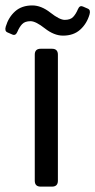

<svg xmlns="http://www.w3.org/2000/svg" viewBox="-60 -694 355 714"><path d="M-32.7 -573.7Q-43.5 -578.6 -38.6 -595.2Q-28.3 -629.9 -3.7 -651.9Q21 -673.8 60.1 -673.8Q93.3 -673.8 127.4 -647Q161.6 -620.1 180.7 -620.1Q201.7 -620.1 211.9 -630.9Q222.2 -641.6 230 -660.2Q236.3 -674.8 248 -669.9L267.1 -661.6Q277.8 -656.7 272.9 -640.1Q262.7 -605.5 238 -583.5Q213.4 -561.5 174.3 -561.5Q141.1 -561.5 106.9 -588.4Q72.8 -615.2 53.7 -615.2Q32.7 -615.2 22.5 -604.5Q12.2 -593.8 4.4 -575.2Q-2 -560.5 -13.7 -565.4ZM91.3 0Q69.3 0 69.3 -22V-490.7Q69.3 -512.7 91.3 -512.7H133.3Q155.3 -512.7 155.3 -490.7V-22Q155.3 0 133.3 0Z"/></svg>

Font: Istok Web
Style: Regular
Weight: 400
Designer: Andrey V. Panov
Foundry: Andrey V. Panov
Version: Version 1.0.2g